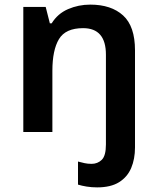

<svg xmlns="http://www.w3.org/2000/svg" viewBox="-20 -572 682 832"><path d="M401 240Q377 240 355.5 236.5Q334 233 318 228V128Q333 132 346.5 135Q360 138 377 138Q403 138 421 120.5Q439 103 439 54V-335Q439 -450 340 -450Q264 -450 235.5 -402.5Q207 -355 207 -265V0H81V-542H178L196 -471H204Q230 -513 275 -532.5Q320 -552 371 -552Q462 -552 513.5 -505Q565 -458 565 -354V67Q565 117 548.5 156Q532 195 496 217.5Q460 240 401 240Z"/></svg>

Font: Noto Sans Tangsa SemiBold
Style: Regular
Weight: 600
Version: Version 1.504